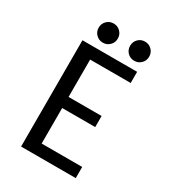

<svg xmlns="http://www.w3.org/2000/svg" viewBox="-207 -983 984 1095"><g transform="rotate(30 285.0 -436.0)"><path d="M259.2 -764.2Q241 -746 214.5 -746Q188 -746 169.8 -764.2Q151.5 -782.5 151.5 -809Q151.5 -835.5 169.8 -853.8Q188 -872 214.5 -872Q241 -872 259.2 -853.8Q277.5 -835.5 277.5 -809Q277.5 -782.5 259.2 -764.2ZM465.8 -764.2Q447.5 -746 421 -746Q394.5 -746 376.5 -764.2Q358.5 -782.5 358.5 -809Q358.5 -835.5 376.5 -853.8Q394.5 -872 421 -872Q447.5 -872 465.8 -853.8Q484 -835.5 484 -809Q484 -782.5 465.8 -764.2ZM467.5 -626.5H200.5V-380.5H418V-307.5H200.5V-73.5H467.5V0H107.5V-700H467.5Z"/></g></svg>

Font: League Mono Narrow
Style: Regular
Weight: 400
Width: 3
Designer: Tyler Finck
Foundry: The League of Moveable Type / Tyler Finck
Version: Version 2.210